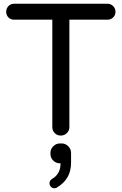

<svg xmlns="http://www.w3.org/2000/svg" viewBox="-20 -718 649 1024"><path d="M309 47Q329 47 344 62Q359 77 359 98V103V150Q359 237 285 281Q280 286 270 286Q259 286 251.5 278Q244 270 244 259Q244 245 258 236Q303 210 303 153H300Q279 153 264 138.5Q249 124 249 103V98Q249 77 264 62Q279 47 300 47ZM553 -698Q571 -698 583.5 -685.5Q596 -673 596 -655Q596 -637 583.5 -625Q571 -613 553 -613H350V-40Q350 -21 336.5 -8Q323 5 304 5Q285 5 272 -8Q259 -21 259 -40V-613H55Q37 -613 25 -625Q13 -637 13 -655Q13 -673 25 -685.5Q37 -698 55 -698Z"/></svg>

Font: Varela Round
Style: Regular
Weight: 400
Designer: Joe Prince
Foundry: Joe Prince
Version: Version 1.000